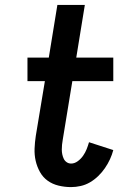

<svg xmlns="http://www.w3.org/2000/svg" viewBox="-20 -755 540 783"><path d="M270 8Q244 8 219 2Q194 -4 174.5 -18Q155 -32 143 -53.5Q131 -75 125.5 -99Q120 -123 121 -149Q122 -175 126 -201L163 -424H92V-520H179L214 -735H326L291 -520H442V-424H275L236 -186Q234 -175 233 -165Q232 -155 232 -145Q232 -135 234 -125.5Q236 -116 240 -107.5Q244 -99 252 -93.5Q260 -88 270 -88Q284 -88 297 -97.5Q310 -107 319 -120Q328 -133 333.5 -147Q339 -161 343 -175L442 -143Q437 -124 428.5 -105.5Q420 -87 408 -69.5Q396 -52 380.5 -37Q365 -22 347 -11.5Q329 -1 309 3.5Q289 8 270 8Z"/></svg>

Font: Iosevka Curly Slab
Style: Bold Italic
Weight: 700
Italic angle: -9°
Monospace: yes
Designer: Belleve Invis
Foundry: Belleve Invis
Version: Version 22.1.2; ttfautohint (v1.8.4)